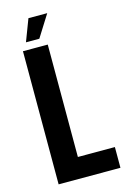

<svg xmlns="http://www.w3.org/2000/svg" viewBox="-127 -898 629 957"><g transform="rotate(-15 188.0 -419.5)"><path d="M121 -839H218L147 -726H78ZM52 -687H180V-107H371V0H52Z"/></g></svg>

Font: Khand ExtraBold
Style: Regular
Weight: 800
Designer: Sanchit Sawaria and Jyotish Sonowal (Devanagari), Satya Rajpurohit (Latin)
Foundry: Indian Type Foundry
Version: Version 2.000;PS 1.0;hotconv 1.0.79;makeotf.lib2.5.61930